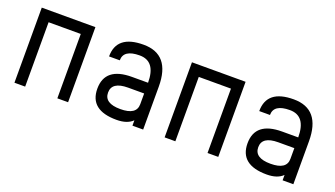

<svg xmlns="http://www.w3.org/2000/svg" viewBox="-53 -930 2294 1314"><g transform="rotate(20 1094.0 -273.5)"><path d="M78.1 0V-546.9H468.8V0H390.6V-468.8H156.2V0Z M625 -156.2Q625 -312.5 820.3 -312.5H937.5Q937.5 -468.8 820.3 -468.8Q703.1 -468.8 703.1 -390.6H625Q625 -546.9 820.3 -546.9Q1015.6 -546.9 1015.6 -312.5V0H937.5V-39.1Q898.4 0 820.3 0Q625 0 625 -156.2ZM703.1 -156.2Q703.1 -78.1 820.3 -78.1Q937.5 -78.1 937.5 -156.2V-234.4H820.3Q703.1 -234.4 703.1 -156.2Z M1171.9 0V-546.9H1562.5V0H1484.4V-468.8H1250V0Z M1718.8 -156.2Q1718.8 -312.5 1914.1 -312.5H2031.2Q2031.2 -468.8 1914.1 -468.8Q1796.9 -468.8 1796.9 -390.6H1718.8Q1718.8 -546.9 1914.1 -546.9Q2109.4 -546.9 2109.4 -312.5V0H2031.2V-39.1Q1992.2 0 1914.1 0Q1718.8 0 1718.8 -156.2ZM1796.9 -156.2Q1796.9 -78.1 1914.1 -78.1Q2031.2 -78.1 2031.2 -156.2V-234.4H1914.1Q1796.9 -234.4 1796.9 -156.2Z"/></g></svg>

Font: Luculent
Style: Regular
Weight: 400
Monospace: yes
Designer: Andrew Kensler
Version: Version 1.0.0-845fa02f9341